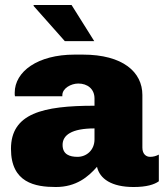

<svg xmlns="http://www.w3.org/2000/svg" viewBox="-20 -740 664 770"><path d="M358 -575 267 -720H116L114 -717L240 -575ZM312 -521H279C131 -521 39 -453 39 -368C39 -362 39 -357 40 -354H230V-358C230 -386 265 -405 294 -405C330 -405 359 -384 359 -345V-316C151 -316 24 -285 24 -143C24 -7 121 10 204 10C286 10 334 -31 369 -71C380 -23 427 10 516 10C568 10 599 0 617 -13V-120C606 -114 594 -111 582 -111C567 -111 551 -121 551 -148V-359C551 -451 473 -521 312 -521ZM359 -225V-181C359 -138 327 -111 291 -111C260 -111 231 -120 231 -159C231 -198 267 -225 359 -225Z"/></svg>

Font: Chivo Light
Style: Bold
Weight: 900
Designer: Hector Gatti
Foundry: Omnibus-Type
Version: Version 1.003;PS 001.003;hotconv 1.0.70;makeotf.lib2.5.58329